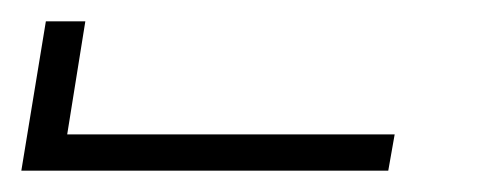

<svg xmlns="http://www.w3.org/2000/svg" viewBox="-449 -760 469 180"><path d="M-429 -600 -406 -740H-369L-386 -634H-79L-85 -600Z"/></svg>

Font: Iosevka XLt Ex Obl
Style: Regular
Weight: 200
Width: 7
Italic angle: -9°
Monospace: yes
Designer: Belleve Invis
Foundry: Belleve Invis
Version: Version 32.5.0; ttfautohint (v1.8.4)